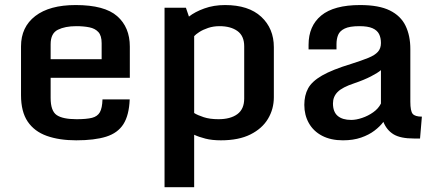

<svg xmlns="http://www.w3.org/2000/svg" viewBox="-20 -553 1758 772"><path d="M64.5 -170.4V-366.7Q64.5 -444.3 121.8 -488.5Q179.2 -532.7 284.2 -532.7Q400.4 -532.7 451.2 -488Q502 -443.4 502 -365.7V-240.2H183.6V-159.2Q183.6 -106.9 208 -90.3Q232.4 -73.7 288.1 -73.7Q328.1 -73.7 350.1 -79.3Q372.1 -85 381.6 -101.8Q391.1 -118.7 392.1 -153.3H501.5Q499 -89.8 476.3 -54Q453.6 -18.1 406.7 -3.4Q359.9 11.2 286.6 11.2Q218.3 11.2 168.2 -6.6Q118.2 -24.4 91.3 -64.2Q64.5 -104 64.5 -170.4ZM388.7 -314.9V-379.4Q388.7 -409.7 375.5 -424.1Q362.3 -438.5 339.4 -443.1Q316.4 -447.8 286.6 -447.8Q241.7 -447.8 212.6 -433.3Q183.6 -418.9 183.6 -375V-314.9Z M641.6 199.7V-522H727.5L739.7 -486.3Q763.7 -505.4 801.5 -519Q839.4 -532.7 884.8 -532.7Q979.5 -532.7 1030.3 -485.6Q1081.1 -438.5 1081.1 -363.3V-162.1Q1081.1 -114.7 1057.6 -75.4Q1034.2 -36.1 987.1 -12.5Q939.9 11.2 868.2 11.2Q832.5 11.2 805.9 4.4Q779.3 -2.4 760.7 -11.2V199.7ZM858.4 -73.7Q906.7 -73.7 934.3 -94Q961.9 -114.3 961.9 -156.7V-366.7Q961.9 -408.7 934.8 -428.2Q907.7 -447.8 862.8 -447.8Q837.9 -447.8 816.9 -440.7Q795.9 -433.6 781.5 -424.3Q767.1 -415 760.7 -407.7V-98.6Q774.4 -89.8 799.1 -81.8Q823.7 -73.7 858.4 -73.7Z M1358.9 11.2Q1310.1 11.2 1275.1 -7.1Q1240.2 -25.4 1221.9 -57.9Q1203.6 -90.3 1203.6 -131.3Q1203.6 -169.4 1218.8 -197.5Q1233.9 -225.6 1274.9 -249.3Q1315.9 -272.9 1393.1 -296.4Q1434.6 -309.6 1460.9 -320.3Q1487.3 -331.1 1499.5 -344.7Q1511.7 -358.4 1511.7 -379.9Q1511.7 -400.9 1504.2 -416Q1496.6 -431.2 1477.8 -439.5Q1459 -447.8 1425.3 -447.8Q1385.7 -447.8 1366 -438.2Q1346.2 -428.7 1339.6 -412.6Q1333 -396.5 1333 -375.5V-354.5H1220.7V-372.6Q1220.7 -448.7 1271.7 -490.7Q1322.8 -532.7 1428.2 -532.7Q1503.4 -532.7 1547.4 -511Q1591.3 -489.3 1610.6 -449.5Q1629.9 -409.7 1629.9 -356V-144Q1629.9 -106.4 1639.4 -95.2Q1648.9 -84 1676.3 -84L1668.9 3.9H1644Q1590.3 3.9 1562.5 -12.9Q1534.7 -29.8 1521.5 -63Q1508.3 -44.9 1485.8 -27.8Q1463.4 -10.7 1431.9 0.2Q1400.4 11.2 1358.9 11.2ZM1392.1 -70.8Q1412.1 -70.8 1436 -78.9Q1460 -86.9 1480.7 -101.6Q1501.5 -116.2 1511.7 -136.7V-271Q1499.5 -260.3 1471.4 -245.8Q1443.4 -231.4 1404.8 -218.3Q1356 -202.1 1337.4 -183.1Q1318.8 -164.1 1318.8 -137.2Q1318.8 -103 1337.9 -86.9Q1356.9 -70.8 1392.1 -70.8Z"/></svg>

Font: Monda SemiBold
Style: Regular
Weight: 600
Designer: Vernon Adams
Foundry: Vernon Adams
Version: Version 2.200